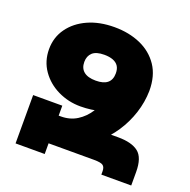

<svg xmlns="http://www.w3.org/2000/svg" viewBox="-129 -854 966 978"><g transform="rotate(20 354.0 -364.5)"><path d="M302 -290Q237 -290 180 -317.5Q123 -345 88 -395Q53 -445 53 -510Q53 -574 88.5 -623.5Q124 -673 186 -701Q248 -729 329 -729Q408 -729 470.5 -701.5Q533 -674 569.5 -620Q606 -566 606 -485Q606 -445 581 -409.5Q556 -374 512.5 -347Q469 -320 415 -305Q361 -290 302 -290ZM522 0V-18Q522 -40 510.5 -49Q499 -58 461 -58H215V0H57V-262H215V-208H538Q611 -208 647.5 -179.5Q684 -151 684 -73V0ZM227 -75V-208Q276 -208 313.5 -231.5Q351 -255 376.5 -294.5Q402 -334 415 -383.5Q428 -433 428 -485H606Q605 -423 585.5 -363Q566 -303 531.5 -251Q497 -199 450 -159.5Q403 -120 346.5 -97.5Q290 -75 227 -75ZM331 -440Q373 -440 394 -457.5Q415 -475 415 -510Q415 -534 405 -549Q395 -564 375.5 -571.5Q356 -579 328 -579Q284 -579 264 -560.5Q244 -542 244 -510Q244 -476 266 -458Q288 -440 331 -440Z"/></g></svg>

Font: Noto Sans Armenian Black
Style: Regular
Weight: 900
Version: Version 2.007